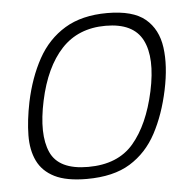

<svg xmlns="http://www.w3.org/2000/svg" viewBox="-42 -519 571 566"><g transform="rotate(-5 244.0 -236.0)"><path d="M193 5Q133 5 98 -12.5Q63 -30 47.5 -62Q32 -94 32.5 -138Q33 -182 44 -236Q59 -307 89 -361.5Q119 -416 169.5 -446.5Q220 -477 295 -477Q371 -477 407.5 -446.5Q444 -416 451.5 -361.5Q459 -307 444 -236Q429 -165 400 -110.5Q371 -56 321.5 -25.5Q272 5 193 5ZM200 -30Q288 -30 334.5 -84.5Q381 -139 402 -236Q423 -334 396 -387Q369 -440 287 -440Q206 -440 156.5 -387Q107 -334 86 -236Q65 -138 89 -84Q113 -30 200 -30Z"/></g></svg>

Font: Glory Thin ExtraLight
Style: Italic
Weight: 250
Italic angle: -12°
Version: Version 1.011